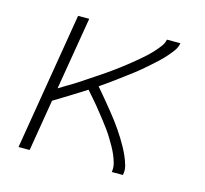

<svg xmlns="http://www.w3.org/2000/svg" viewBox="-83 -623 766 716"><g transform="rotate(15 300.0 -265.0)"><path d="M46 0 134 -530H177L130 -249Q144 -258 158 -266Q172 -274 185.5 -282.5Q199 -291 212.5 -300Q226 -309 239.5 -318Q253 -327 266.5 -336Q280 -345 293 -354Q306 -363 319 -372.5Q332 -382 345 -392Q358 -402 370.5 -412Q383 -422 395.5 -432.5Q408 -443 420 -454Q432 -465 443 -477Q454 -489 464 -502Q474 -515 477 -530H529Q526 -513 515.5 -499Q505 -485 493.5 -472Q482 -459 469 -447Q456 -435 443 -423.5Q430 -412 416.5 -400.5Q403 -389 389 -378.5Q375 -368 361 -357.5Q347 -347 333 -336.5Q319 -326 304.5 -316Q290 -306 276 -296Q287 -283 298 -270Q309 -257 320 -243.5Q331 -230 342 -216.5Q353 -203 363.5 -189Q374 -175 384 -160.5Q394 -146 403 -131.5Q412 -117 420.5 -101.5Q429 -86 436 -70Q443 -54 448 -36.5Q453 -19 449 0H406Q409 -17 404.5 -33.5Q400 -50 393.5 -65Q387 -80 379 -94Q371 -108 362.5 -122Q354 -136 344.5 -149Q335 -162 325 -175Q315 -188 305 -200.5Q295 -213 285 -225.5Q275 -238 264 -250Q253 -262 243 -274Q213 -255 182.5 -236Q152 -217 122 -199L89 0Z"/></g></svg>

Font: Iosevka Curly Slab XLtEx
Style: Italic
Weight: 200
Width: 7
Italic angle: -9°
Monospace: yes
Designer: Belleve Invis
Foundry: Belleve Invis
Version: Version 11.1.0; ttfautohint (v1.8.3)